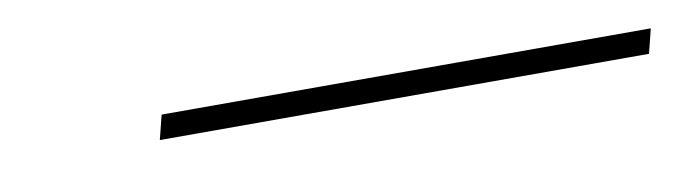

<svg xmlns="http://www.w3.org/2000/svg" viewBox="-21 -860 552 155"><g transform="rotate(-10 255.0 -783.0)"><path d="M104 -773 109 -793H510L505 -773Z"/></g></svg>

Font: Noto Serif Display Condensed
Style: Italic
Weight: 400
Width: 3
Italic angle: -12°
Designer: Monotype Design Team
Foundry: Monotype Imaging Inc.
Version: Version 2.009